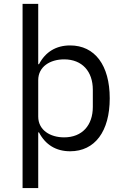

<svg xmlns="http://www.w3.org/2000/svg" viewBox="-20 -760 640 980"><path d="M95.2 199.9H175.1V-84.2H179C212 -21 266 12.1 338.1 12.1C464.1 12.1 540.1 -89.1 540.1 -258.2C540.1 -426.8 464.1 -528.1 338.1 -528.1C266 -528.1 212 -495 179 -432.2H175.1V-740.1H95.2ZM175.1 -165.1V-350.9C175.1 -420.1 236.2 -457 307.2 -457C399.9 -457 453.8 -394.9 453.8 -301.8V-214.1C453.8 -121.1 399.9 -58.9 307.2 -58.9C236.2 -58.9 175.1 -95.9 175.1 -165.1Z"/></svg>

Font: Margiela Mono
Style: Regular
Weight: 400
Designer: Mike Abbink, Paul van der Laan, Pieter van Rosmalen
Foundry: Bold Monday
Version: Version 2.003 2021